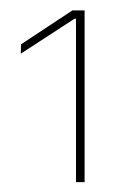

<svg xmlns="http://www.w3.org/2000/svg" viewBox="-20 -722 244 379"><path d="M130 -362.5V-685H127L21 -616L21.5 -634.5L123 -701.5H147V-362.5Z"/></svg>

Font: Anek Gurmukhi Thin
Style: Regular
Weight: 250
Designer: Sarang Kulkarni (Gurmukhi), Yesha Goshar (Latin)
Foundry: Ek Type
Version: Version 1.003